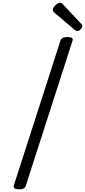

<svg xmlns="http://www.w3.org/2000/svg" viewBox="-20 -1408 638 1442"><path d="M124 14Q101 14 90.5 7Q80 0 84 -16L434 -1103Q439 -1117 451.5 -1123.5Q464 -1130 486 -1130Q510 -1130 520 -1123Q530 -1116 524 -1100L174 -14Q170 0 158 7Q146 14 124 14ZM561 -1175Q557 -1175 552 -1177.5Q547 -1180 541 -1184L392 -1310Q382 -1318 379.5 -1323Q377 -1328 377 -1335Q377 -1346 386.5 -1358Q396 -1370 408.5 -1379Q421 -1388 430 -1388Q437 -1388 441.5 -1385Q446 -1382 451 -1377L590 -1229Q596 -1223 597 -1219Q598 -1215 598 -1211Q598 -1201 585.5 -1188Q573 -1175 561 -1175Z"/></svg>

Font: Playwrite CU
Style: Regular
Weight: 400
Designer: Veronika Burian, José Scaglione
Foundry: TypeTogether
Version: Version 1.002